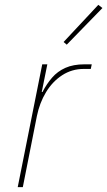

<svg xmlns="http://www.w3.org/2000/svg" viewBox="-20 -771 442 791"><path d="M74 0H53L154 -506H175L152 -392H155Q172 -425 194.5 -451Q217 -477 249.5 -491.5Q282 -506 328 -506H358L354 -487H325Q276 -487 236 -461Q196 -435 169.5 -391Q143 -347 132 -293ZM402 -738 255 -587 242 -598 385 -751Z"/></svg>

Font: IBM Plex Sans Thin
Style: Italic
Weight: 250
Italic angle: -11.31°
Designer: Mike Abbink, Paul van der Laan, Pieter van Rosmalen
Foundry: Bold Monday
Version: Version 3.201